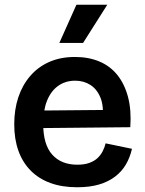

<svg xmlns="http://www.w3.org/2000/svg" viewBox="-20 -776 612 809"><path d="M305 13Q241 13 192 -5Q143 -23 109 -57.5Q75 -92 57.5 -141Q40 -190 40 -252Q40 -314 57 -365.5Q74 -417 107 -455.5Q140 -494 187.5 -515Q235 -536 296 -536Q353 -536 398.5 -517Q444 -498 474.5 -460Q505 -422 519.5 -367Q534 -312 529 -240L121 -236V-310L454 -313L412 -272Q418 -328 403.5 -364Q389 -400 361 -418Q333 -436 297 -436Q256 -436 225.5 -414.5Q195 -393 178.5 -352.5Q162 -312 162 -254Q162 -167 200 -124.5Q238 -82 306 -82Q335 -82 356 -89.5Q377 -97 390.5 -109.5Q404 -122 412.5 -138.5Q421 -155 425 -172L536 -149Q528 -113 510.5 -83Q493 -53 464.5 -31.5Q436 -10 397 1.5Q358 13 305 13ZM330 -595H230L302 -756H432Z"/></svg>

Font: Bricolage Grotesque 48pt Condensed ExtraBold SemiBold
Style: Regular
Weight: 600
Version: Version 1.000;gftools[0.9.30]